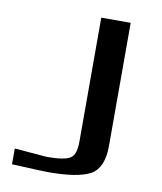

<svg xmlns="http://www.w3.org/2000/svg" viewBox="-76 -711 656 778"><g transform="rotate(10 252.0 -322.0)"><path d="M399 -649H278V-139C278 -102 270 -79 254 -70C238 -60 206 -55 159 -55C156 -55 112 -59 25 -66V-1C110 3 160 5 174 5C255 5 313 -4 348 -23C382 -42 399 -82 399 -143Z"/></g></svg>

Font: Gamestation Extended
Style: Regular
Weight: 400
Width: 7
Designer: Jonas Hecksher
Foundry: Jonas Hecksher, Playtypeª, e-types AS
Version: Version 1.003